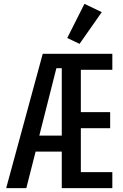

<svg xmlns="http://www.w3.org/2000/svg" viewBox="-20 -978 640 998"><path d="M301.1 0H563.9V-83.1H400.2V-311.8H552.6V-395.2H400.2V-615.1H563.9V-698.2H202.1L12.1 0H116.8L165.1 -190H301.1ZM184.3 -273.1 273.1 -623.6H301.1V-273.1ZM329.5 -780.5 393.5 -750 508.9 -914.8 419 -958.1Z"/></svg>

Font: Margiela Mono Medium
Style: Regular
Weight: 500
Designer: Mike Abbink, Paul van der Laan, Pieter van Rosmalen
Foundry: Bold Monday
Version: Version 2.003 2021